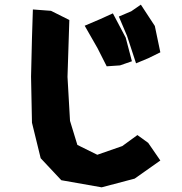

<svg xmlns="http://www.w3.org/2000/svg" viewBox="-20 -760 775 818"><path d="M120.1 -719.7 116.2 -597.7 112.3 -433.6 116.2 -237.3 153.3 -85.9 241.2 7.8 413.1 38.1 553.7 1 663.1 -76.2 611.3 -151.4 565.4 -184.6 501 -137.7 394.5 -100.6 309.6 -142.6 278.3 -245.1 267.6 -432.6 275.4 -674.8 197.3 -713.9ZM486.3 -689.5 521.5 -606.4 559.6 -490.2 611.3 -511.7 663.1 -537.1 639.6 -649.4 580.1 -740.2 539.1 -711.9ZM340.8 -650.4 395.5 -554.7 434.6 -477.5 491.2 -481.4 542 -499 515.6 -599.6 460.9 -703.1 407.2 -678.7Z"/></svg>

Font: MaokenAssortedSans-TC
Style: Regular
Weight: 500
Version: Version 0.83